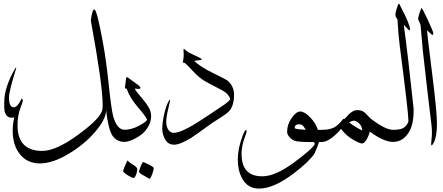

<svg xmlns="http://www.w3.org/2000/svg" viewBox="-20 -802 2502 1085"><path d="M107.4 -240.2 108.4 -231.9Q108.4 -226.6 105 -218.3Q101.6 -210 98.1 -199.2Q94.7 -188 89.4 -173.8Q79.1 -135.7 79.1 -93.3Q79.1 50.8 219.2 50.8Q297.4 50.8 424.3 -42.5Q551.3 -135.7 558.6 -183.6Q560.1 -193.8 560.1 -210.4Q560.1 -321.8 493.2 -686.5Q501.5 -748.5 513.2 -748.5Q527.8 -748 562.5 -556.6Q579.6 -464.8 594.2 -326.2Q608.9 -187.5 618.7 -148.9Q639.6 -68.4 685.5 -68.4V0Q639.2 0 615.7 -35.2Q592.3 -70.3 579.1 -180.7V-176.8Q579.1 -128.9 518.3 -57.6Q457.5 13.7 367.7 67.4Q277.8 121.1 205.6 121.6Q133.3 121.1 92.3 69.3Q51.8 18.1 51.8 -61.5V-63.5Q51.8 -101.1 60.5 -138.7Q56.2 -137.2 51.8 -137.2H43.5Q16.6 -137.2 5.9 -172.4Q3.9 -187 3.9 -195.8V-224.6Q3.9 -309.6 67.9 -418.9H72.3Q30.8 -287.1 30.8 -251Q30.8 -195.8 58.1 -195.8Q78.6 -195.8 102.1 -244.6H104Z M680.2 0V-68.4Q724.1 -68.4 769 -93.3Q810.5 -116.2 810.5 -126V-127.4Q803.7 -144.5 758.3 -197.3Q712.9 -250 695.8 -300.8Q686 -300.8 686 -305.7V-306.2Q688 -324.7 691.9 -356Q693.4 -366.2 697.8 -366.2Q699.2 -366.2 701.7 -364.3Q726.6 -347.2 761.7 -320.8Q773.9 -310.5 773.9 -305.2Q773.9 -299.8 762.7 -299.8Q751.5 -299.8 741.2 -301.8Q745.6 -289.1 787.1 -241.2Q828.6 -193.4 833 -159.2Q834 -152.3 834 -145.5Q834 -101.6 798.8 -60.1Q782.7 -41 746.1 -20.5Q709.5 0 680.2 0ZM732.9 204.1Q728.5 204.1 702.1 188.5Q675.8 172.4 675.8 164.6Q675.8 156.7 699.7 104.5Q714.8 119.6 735.4 131.3Q755.9 143.1 755.9 154.8Q755.9 166.5 749 185.1Q742.2 203.6 732.9 204.1ZM849.1 147.9Q848.6 156.7 841.8 177.7Q835 198.7 825.7 209Q807.6 198.7 786.1 186.5Q765.1 174.8 765.1 167V166.5Q782.2 113.3 789.6 113.3Q849.1 139.2 849.1 147.9Z M1280.3 -180.7Q1268.6 -164.6 1235.8 -143.6Q1203.1 -122.6 1175.3 -104.5Q1087.9 -40.5 1060.1 -22.9Q997.6 15.6 963.9 15.6Q930.2 15.6 913.6 -13.7Q897 -43 897 -74.2V-76.7Q897 -107.4 908.2 -158.7Q919.9 -211.4 938 -238.3H939Q940.9 -238.3 940.9 -234.4Q940.9 -229.5 930.2 -184.6Q919.4 -139.6 919.4 -112.8Q919.4 -85.9 931.6 -68.4Q943.4 -51.3 960.9 -51.3H961.9Q1007.8 -51.3 1126 -129.9Q1153.3 -147 1245.6 -209.5Q1280.8 -233.9 1280.8 -243.7Q1280.8 -244.6 1280.3 -245.6Q1269.5 -272.5 1241.7 -288.1Q1191.4 -314.9 1140.6 -341.8Q1104.5 -362.3 1065.4 -405.3Q1026.4 -448.2 1018.6 -448.7Q1015.1 -448.7 1012.7 -446.3Q1012.7 -446.8 1015.6 -464.8Q1018.1 -479 1018.1 -494.1L1017.1 -515.6Q1017.1 -526.4 1019 -526.4Q1020.5 -526.4 1032.2 -515.6Q1043.9 -504.9 1082 -488.3Q1119.6 -471.7 1119.6 -467.3Q1119.6 -463.4 1109.4 -462.4Q1099.1 -461.4 1077.1 -458Q1111.3 -424.8 1183.1 -389.6Q1254.9 -354.5 1263.7 -348.1Q1302.7 -317.4 1302.7 -264.6Q1302.7 -211.9 1280.3 -180.7Z M1371.1 -67.9H1371.6Q1373.5 -67.9 1373.5 -60.5Q1373.5 -52.7 1360.4 -17.1Q1347.2 18.6 1345.2 59.6V68.8Q1345.2 194.3 1462.4 194.3Q1535.2 194.3 1640.1 117.2Q1745.1 40 1759.3 11.7Q1758.8 10.3 1758.8 9.8L1754.4 1Q1661.6 1 1644 -6.8Q1626.5 -14.6 1614.3 -28.8Q1602.5 -43.5 1602.5 -58.1Q1603 -99.6 1628.4 -135.7Q1653.8 -171.9 1677.2 -171.9Q1700.7 -171.9 1732.9 -138.7Q1765.1 -105.5 1776.4 -67.9Q1792.5 -67.9 1805.2 -68.4V0Q1794.4 1 1782.2 1Q1775.9 22.9 1767.8 41Q1759.8 59.1 1756.8 66.4Q1723.6 114.7 1638.7 178.7Q1526.9 263.7 1442.9 263.7H1441.9Q1379.4 263.2 1348.1 206.1Q1323.7 160.6 1323.7 98.6Q1323.7 36.6 1351.6 -36.1Q1363.8 -67.9 1371.1 -67.9ZM1708.5 -68.8Q1703.6 -75.2 1695.8 -86.9Q1688 -98.6 1673.8 -99.6H1670.4Q1645.5 -99.6 1645.5 -79.1V-77.6Q1653.3 -70.8 1708.5 -68.8Z M2027.3 -64.5Q2024.9 -89.8 2009.3 -105Q1993.7 -120.1 1977.5 -120.1Q1969.2 -118.7 1952.6 -110.8Q1982.9 -85.9 2027.3 -64.5ZM2201.7 0Q2148.9 0 2069.3 -58.6Q2065.4 -38.1 2052.7 -15.6Q2040 6.8 2027.8 8.8H2025.9Q2012.7 8.8 1975.1 -12.7Q1937.5 -34.2 1906.7 -73.7Q1890.1 -50.8 1857.9 -25.4Q1825.7 0 1800.3 0V-68.4Q1841.3 -68.4 1866.7 -81.1Q1892.1 -93.8 1919.9 -130.4Q1921.9 -129.4 1923.3 -129.4Q1927.2 -129.4 1931.2 -133.8Q1968.3 -179.7 1998 -179.7Q2027.8 -179.7 2043 -164.1Q2058.1 -148.4 2073.2 -133.3Q2155.8 -68.4 2201.7 -68.4Z M2200.7 0V-68.4Q2241.2 -68.4 2258.8 -78.6Q2276.4 -88.9 2287.1 -111.8Q2288.1 -113.3 2288.1 -119.6Q2288.1 -164.6 2238.8 -544.4Q2230.5 -609.9 2226.1 -691.9Q2225.1 -694.8 2219.7 -702.1Q2214.4 -710 2214.4 -719.7Q2214.4 -729.5 2222.7 -755.9Q2231 -781.7 2232.9 -781.7Q2237.8 -781.7 2246.6 -759.3Q2296.9 -664.1 2296.9 -635.7V-634.3Q2296.9 -630.9 2294.4 -630.9Q2291.5 -630.9 2289.1 -632.8Q2286.6 -634.8 2261.7 -662.1Q2286.6 -480.5 2317.4 -187.5V-175.3Q2317.4 -90.8 2284.4 -45.4Q2251.5 0 2200.7 0Z M2361.8 -756.3Q2366.7 -756.3 2397.9 -689Q2428.7 -622.6 2428.7 -613.8V-613.3Q2428.7 -605 2423.8 -605Q2418.9 -605 2393.6 -631.3V-630.4Q2393.6 -610.4 2421.4 -391.8Q2449.2 -173.3 2449.2 -101.6Q2449.2 -29.8 2430.2 5.9Q2422.9 19.5 2418.5 19.5Q2416.5 19.5 2416.5 10.7Q2416.5 2 2418.5 -15.6Q2420.9 -33.2 2420.9 -52.7Q2420.9 -72.8 2418.5 -94.2Q2400.9 -233.9 2369.6 -514.2Q2365.7 -565.4 2356.4 -662.1Q2355 -667.5 2343.3 -690.9Q2342.8 -692.4 2342.8 -694.8Q2342.8 -703.1 2350.1 -726.6Q2359.9 -756.3 2361.8 -756.3Z"/></svg>

Font: DimaThulth2
Style: Regular
Weight: 400
Designer: R.Balvardi
Foundry: R.Balvardi (R.Balvardi@gmail.com)
Version: Version 1.00;November 13, 2018;FontCreator 11.5.0.2427 64-bi